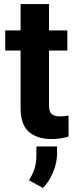

<svg xmlns="http://www.w3.org/2000/svg" viewBox="-20 -679 378 951"><path d="M313.5 -528.3V-428.7H222.7V-159.2Q222.7 -125 236.3 -113.8Q250 -102.5 277.8 -102.5Q291 -102.5 301.3 -103.8Q311.5 -105 319.3 -106.4L319.8 -2.9Q301.8 2.9 280.8 6.3Q259.8 9.8 234.4 9.8Q164.6 9.8 123.3 -25.6Q82 -61 82 -145V-428.7H5.9V-528.3H82V-658.7H222.7V-528.3ZM262.7 46.4V81.5Q262.7 127.4 242.7 174.6Q222.7 221.7 192.9 252L123.5 213.9Q140.6 187.5 150.4 158.4Q160.2 129.4 160.2 88.4V46.4Z"/></svg>

Font: Vazirmatn RD FD
Style: Bold
Weight: 700
Designer: Saber Rastikerdar
Foundry: Saber Rastikerdar
Version: Version 33.003